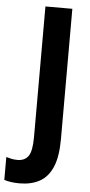

<svg xmlns="http://www.w3.org/2000/svg" viewBox="-122 -749 468 995"><g transform="rotate(5 111.5 -251.5)"><path d="M19 211Q-28 211 -61 200V81Q-48 85 -33.5 88Q-19 91 -2 91Q36 91 54.5 64.5Q73 38 73 -35V-714H213V-37Q213 56 189.5 110Q166 164 122.5 187.5Q79 211 19 211Z"/></g></svg>

Font: Noto Sans Condensed
Style: Bold
Weight: 700
Width: 3
Designer: Monotype Design Team
Foundry: Monotype Imaging Inc.
Version: Version 2.013; ttfautohint (v1.8.4.7-5d5b)